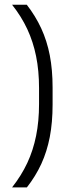

<svg xmlns="http://www.w3.org/2000/svg" viewBox="-20 -696 324 836"><path d="M150 -312.5V-243Q150 -168 137.2 -104.8Q124.5 -41.5 98.8 13.5Q73 68.5 32.5 120H97Q135 71.5 159.8 17.8Q184.5 -36 196.8 -99.5Q209 -163 209 -241V-314.5Q209 -392 196.8 -455.2Q184.5 -518.5 159.5 -572.5Q134.5 -626.5 96.5 -675.5H32.5Q73 -624.5 98.8 -569.2Q124.5 -514 137.2 -451Q150 -388 150 -312.5Z"/></svg>

Font: Anek Kannada Light
Style: Regular
Weight: 300
Designer: Vaishnavi Murthy, Maithili Shingre (Kannada) & Yesha Goshar (Latin)
Foundry: Ek Type
Version: Version 1.003